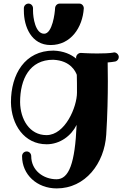

<svg xmlns="http://www.w3.org/2000/svg" viewBox="-20 -791 701 1070"><path d="M409 -275C409 -195 343 -38 239 -38C144 -38 93 -127 92 -222C92 -350 145 -458 276 -458C375 -454 402 -390 408 -374C409 -345 409 -312 409 -275ZM642 -473C642 -486 630 -499 616 -499C615 -499 613 -499 612 -498C590 -494 555 -493 522 -493C476 -493 432 -496 431 -496C431 -496 430 -496 430 -496C417 -496 404 -484 404 -470C404 -469 404 -469 404 -469L405 -464C376 -488 335 -507 278 -509C119 -509 41 -378 41 -221C43 -96 115 13 240 13C314 13 377 -34 407 -95C398 117 365 208 295 208C222 208 154 159 154 79C154 65 143 53 129 53C114 53 103 65 103 79C103 79 103 79 103 80C103 182 186 259 296 259C456 259 562 119 572 -40C579 -149 581 -258 581 -338C581 -386 580 -423 580 -443C595 -444 609 -446 621 -448C633 -450 642 -461 642 -473ZM447 -744C447 -744 447 -745 447 -745C447 -758 437 -771 422 -771H313C299 -771 288 -760 287 -746C286 -719 272 -603 226 -603C177 -603 164 -693 164 -731C164 -739 164 -743 164 -743C164 -744 164 -744 164 -745C164 -759 153 -771 139 -771C125 -771 114 -760 113 -747C113 -746 113 -740 113 -731C113 -642 155 -540 262 -540C375 -540 440 -638 447 -744Z"/></svg>

Font: Ribeye
Style: Regular
Weight: 400
Designer: Astigmatic (AOETI)
Foundry: Astigmatic (AOETI)
Version: Version 1.000